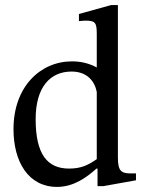

<svg xmlns="http://www.w3.org/2000/svg" viewBox="-20 -726 579 754"><path d="M514 -18V-45H493C456 -45 443 -55 443 -107V-706H416L290 -671V-643C290 -643 307 -645 316 -645C355 -645 360 -636 360 -592V-461C329 -478 296 -485 263 -485C137 -485 33 -384 33 -219C33 -91 91 8 204 8C270 8 321 -30 359 -64H363V5H386ZM360 -101C325 -77 298 -64 251 -64C166 -64 120 -120 120 -258C120 -384 177 -445 261 -445C323 -445 352 -406 360 -365Z"/></svg>

Font: mjx-stx-n
Style: Regular
Weight: 500
Version: 1.0.0